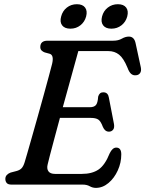

<svg xmlns="http://www.w3.org/2000/svg" viewBox="-20 -898 706 934"><path d="M382 0H36Q19 0 12.5 -8Q6 -16 6 -27.5Q6 -39 13.2 -46.8Q20.5 -54.5 31.5 -58.5L60 -66Q75.5 -70 84.5 -79Q93.5 -88 100 -109Q103 -118.5 112.5 -151.5Q122 -184.5 135.5 -232Q149 -279.5 164 -332.8Q179 -386 193 -437Q207 -488 217.8 -528Q228.5 -568 233.5 -587.5Q243.5 -630 221.5 -636.5L197.5 -643Q189 -646 182.5 -652.2Q176 -658.5 176 -669Q176 -700 211.5 -700H531Q555.5 -700 572.8 -710Q590 -720 607 -720Q633.5 -720 640 -686L665 -570.5Q668.5 -553 661.8 -543Q655 -533 642.5 -532Q628.5 -530 618.2 -538.5Q608 -547 600 -569Q581 -615 559.2 -632.2Q537.5 -649.5 507 -649.5H361Q353.5 -622.5 341.5 -579Q329.5 -535.5 315 -483Q300.5 -430.5 285.5 -376.5H417.5Q437 -376.5 446.2 -386.5Q455.5 -396.5 457.5 -428Q463.5 -449 482 -449Q495 -449 501.5 -441.8Q508 -434.5 509.5 -423.5L534.5 -294.5Q537.5 -275.5 529.8 -266.5Q522 -257.5 510 -257.5Q490.5 -257.5 480.5 -280.5Q470 -309 457.5 -316.8Q445 -324.5 421.5 -324.5H271.5Q257 -271 244.5 -224Q232 -177 223.2 -143.8Q214.5 -110.5 212 -99Q206.5 -77.5 215.5 -64.8Q224.5 -52 248 -52H377.5Q428 -52 459.2 -73.2Q490.5 -94.5 513.5 -152Q527 -180 545.5 -180Q570 -180 570 -147Q570 -106.5 553 -69Q536 -31.5 507.8 -7.8Q479.5 16 446.5 16Q430.5 16 416.5 8Q402.5 0 382 0ZM322.5 -758.5Q294.5 -758.5 282.2 -774.8Q270 -791 277.5 -818Q284.5 -845 305.2 -861.2Q326 -877.5 354 -877.5Q382 -877.5 394 -861.2Q406 -845 399 -818Q392 -791.5 371.2 -775Q350.5 -758.5 322.5 -758.5ZM522 -758.5Q494 -758.5 481.8 -774.8Q469.5 -791 476.5 -818Q483.5 -845 504.5 -861.2Q525.5 -877.5 553.5 -877.5Q581.5 -877.5 593.8 -861.2Q606 -845 599 -818Q592 -791.5 571 -775Q550 -758.5 522 -758.5Z"/></svg>

Font: Fraunces 9pt SuperSoft
Style: Italic
Weight: 400
Italic angle: -16°
Version: Version 1.000;[b76b70a41]